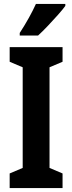

<svg xmlns="http://www.w3.org/2000/svg" viewBox="-20 -953 366 973"><path d="M297 0H29V-74L95 -102V-612L29 -640V-714H297V-640L231 -612V-102L297 -74ZM311 -923Q298 -905 274 -878Q250 -851 223 -822.5Q196 -794 173 -773H80V-786Q106 -826 126.5 -863Q147 -900 162 -933H311Z"/></svg>

Font: Noto Sans Khmer UI ExtraCondensed
Style: Bold
Weight: 700
Width: 2
Designer: Danh Hong and the Monotype Design Team
Foundry: Monotype Imaging Inc.
Version: Version 2.002; ttfautohint (v1.8.4.7-5d5b)